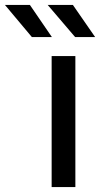

<svg xmlns="http://www.w3.org/2000/svg" viewBox="-118 -757 417 777"><path d="M91 0V-530H187V0ZM186 -607 75 -737H177L267 -607ZM11 -607 -98 -737H3L92 -607Z"/></svg>

Font: MOST Montserrat Medium
Style: Regular
Weight: 500
Designer: Julieta Ulanovsky
Foundry: Julieta Ulanovsky
Version: Version 8.000;March 11, 2024;FontCreator 15.0.0.2926 64-bit